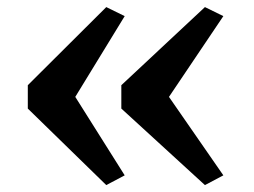

<svg xmlns="http://www.w3.org/2000/svg" viewBox="-20 -566 718 542"><path d="M58.5 -325.5 280 -546 332 -520.5 192.5 -292.5 332 -71 280 -43.5 58.5 -259.5ZM322.5 -325.5 558.5 -546 610.5 -520.5 457 -292.5 610.5 -71 558.5 -43.5 322.5 -259.5Z"/></svg>

Font: Merriweather Text
Style: Bold
Weight: 700
Designer: Eben Sorkin
Foundry: Eben Sorkin
Version: Version 2.100